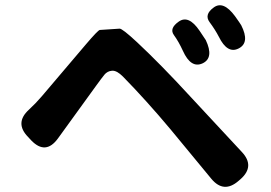

<svg xmlns="http://www.w3.org/2000/svg" viewBox="-20 -757 1040 737"><path d="M896 -63Q839 -13 791 -71L635 -260Q543 -370 452 -463Q428 -487 410 -485.5Q392 -484 381 -470.5Q370 -457 349 -428L202 -225Q155 -161 100 -218L88 -231Q35 -285 91 -336Q118 -361 141 -388L310 -587Q356 -641 363 -642Q401 -645 439 -647Q449 -648 506 -595Q597 -510 710 -387L908 -174Q960 -119 903 -69ZM758 -514Q713 -493 682 -562Q666 -597 647.5 -622.5Q629 -648 666 -674Q704 -701 746 -639Q767 -608 770 -603Q802 -535 758 -514ZM896 -571Q853 -549 820 -616Q806 -643 784.5 -672Q763 -701 800 -728Q837 -756 882 -695Q902 -667 906 -660Q940 -593 896 -571Z"/></svg>

Font: Resource Han Rounded KR
Style: Bold
Weight: 700
Designer: Cyano Hao (round all glyphs); Ryoko NISHIZUKA 西塚涼子 (kana, bopomofo & ideographs); Paul D. Hunt (Latin, Greek & Cyrillic)
Foundry: Cyano Hao
Version: 0.990